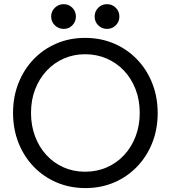

<svg xmlns="http://www.w3.org/2000/svg" viewBox="-20 -913 836 940"><path d="M398.4 7.8Q322.8 7.8 258.1 -19.5Q193.4 -46.9 145.3 -96.7Q97.2 -146.5 70.6 -213.6Q43.9 -280.8 43.9 -360.4Q43.9 -439 70.3 -505.9Q96.7 -572.8 144.3 -622.6Q191.9 -672.4 256.3 -700Q320.8 -727.5 396.5 -727.5Q473.1 -727.5 537.8 -700Q602.5 -672.4 650.6 -622.6Q698.7 -572.8 725.3 -505.6Q752 -438.5 752 -359.4Q752 -280.3 725.3 -213.4Q698.7 -146.5 650.6 -96.7Q602.5 -46.9 538.3 -19.5Q474.1 7.8 398.4 7.8ZM396.5 -72.3Q454.6 -72.3 503.7 -94Q552.7 -115.7 588.6 -154.8Q624.5 -193.8 644.3 -246.3Q664.1 -298.8 664.1 -360.4Q664.1 -423.3 643.8 -475.8Q623.5 -528.3 587.2 -566.9Q550.8 -605.5 502 -626.5Q453.1 -647.5 396.5 -647.5Q340.8 -647.5 292.7 -626.5Q244.6 -605.5 208.5 -566.9Q172.4 -528.3 152.1 -475.8Q131.8 -423.3 131.8 -360.4Q131.8 -298.3 151.6 -245.6Q171.4 -192.9 207 -154.1Q242.7 -115.2 291 -93.8Q339.4 -72.3 396.5 -72.3ZM503.9 -771.5Q478.5 -771.5 460.9 -789.1Q443.4 -806.6 443.4 -832Q443.4 -857.4 460.9 -875Q478.5 -892.6 503.9 -892.6Q529.3 -892.6 546.9 -875Q564.5 -857.4 564.5 -832Q564.5 -806.6 546.9 -789.1Q529.3 -771.5 503.9 -771.5ZM292 -771.5Q266.6 -771.5 248.5 -789.1Q230.5 -806.6 230.5 -832Q230.5 -857.4 248.5 -875Q266.6 -892.6 292 -892.6Q316.9 -892.6 334.2 -875Q351.6 -857.4 351.6 -832Q351.6 -806.6 334.2 -789.1Q316.9 -771.5 292 -771.5Z"/></svg>

Font: Reddit Sans
Style: Regular
Weight: 400
Designer: Stephen Hutchings
Foundry: Reddit
Version: Version 1.014